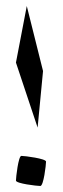

<svg xmlns="http://www.w3.org/2000/svg" viewBox="-20 -800 211 638"><path d="M33 -200C33 -190 103 -182 114 -182C125 -182 133 -253 133 -263C133 -273 62 -282 51 -282C41 -282 33 -210 33 -200ZM33 -592 105 -376 123 -564 69 -780Z"/></svg>

Font: bitstorm
Style: cn
Weight: 400
Version: Version 0.2